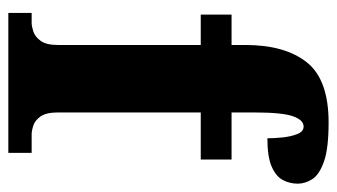

<svg xmlns="http://www.w3.org/2000/svg" viewBox="-194 -615 809 461"><g transform="rotate(90 210.5 -384.5)"><path d="M11 0V-56H35Q43 -56 55.5 -60Q68 -64 78 -77.5Q88 -91 88 -119V-462H15V-536H88V-569Q88 -664 129.5 -716.5Q171 -769 274 -769Q336 -769 367.5 -758Q399 -747 410 -730Q421 -713 421 -695Q421 -676 412.5 -659.5Q404 -643 380.5 -632.5Q357 -622 312 -622Q312 -638 310 -658Q308 -678 302 -693.5Q296 -709 284 -709Q268 -709 259 -683Q250 -657 250 -590V-536H363V-462H250V-119Q250 -91 259.5 -77.5Q269 -64 281.5 -60Q294 -56 303 -56H347V0Z"/></g></svg>

Font: Noto Serif Armenian ExtraCondensed Black
Style: Regular
Weight: 900
Width: 2
Designer: Monotype Design Team
Foundry: Monotype Imaging Inc.
Version: Version 2.008; ttfautohint (v1.8.4.7-5d5b)